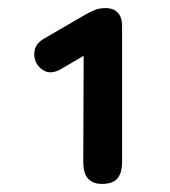

<svg xmlns="http://www.w3.org/2000/svg" viewBox="-20 -729 420 475"><path d="M232 -274Q210 -274 198 -287Q186 -300 186 -329L187 -591L129 -557Q108 -546 92.5 -552.5Q77 -559 69.5 -574Q62 -589 66 -606Q70 -623 90 -634L188 -691Q202 -699 214 -704Q226 -709 241 -709Q261 -709 271.5 -697.5Q282 -686 282 -666V-329Q282 -301 270.5 -287.5Q259 -274 232 -274Z"/></svg>

Font: Chiron GoRound TC M
Style: Regular
Weight: 500
Designer: Ryoko NISHIZUKA 西塚涼子 (kana, bopomofo & ideographs); Paul D. Hunt (Latin, Greek & Cyrillic); Sandoll Communications 산돌커뮤니
Foundry: Adobe
Version: Version 1.000;hotconv 1.1.1;makeotfexe 2.6.0